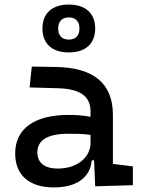

<svg xmlns="http://www.w3.org/2000/svg" viewBox="-20 -816 626 846"><path d="M399.4 4.9 565.4 0V-83L477.5 -93.8V-309.6C477.5 -446.3 395.5 -518.6 224.6 -521L120.1 -522.5L110.4 -430.7L234.4 -427.2C330.1 -424.8 378.9 -394 378.9 -325.2V-301.3C350.6 -307.1 318.4 -309.6 281.2 -309.6C131.8 -309.6 46.9 -249 46.9 -139.6C46.9 -44.4 108.9 9.8 216.8 9.8C313 9.8 377 -29.8 384.3 -109.4H394.5ZM283.2 -585C356.9 -585 399.4 -623.5 399.4 -690.4C399.4 -757.3 356.9 -795.9 283.2 -795.9C209.5 -795.9 167 -757.3 167 -690.4C167 -623.5 209.5 -585 283.2 -585ZM378.9 -221.7V-185.5C378.9 -130.9 330.1 -73.2 233.4 -73.2C176.8 -73.2 144.5 -99.1 144.5 -144.5C144.5 -198.7 190.9 -226.6 279.3 -226.6C313 -226.6 345.7 -226.6 378.9 -221.7ZM283.2 -641.6C252.9 -641.6 236.3 -659.2 236.3 -690.4C236.3 -721.2 252.9 -739.3 283.2 -739.3C313.5 -739.3 330.1 -721.2 330.1 -690.4C330.1 -659.2 313.5 -641.6 283.2 -641.6Z"/></svg>

Font: CaskaydiaCove Nerd Font
Style: Regular
Weight: 400
Designer: Aaron Bell
Foundry: Saja Typeworks
Version: Version 2111.1;Nerd Fonts 2.3.3